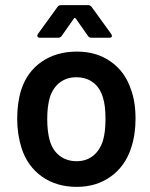

<svg xmlns="http://www.w3.org/2000/svg" viewBox="-20 -720 585 748"><path d="M64 -143Q47 -197 47 -257Q47 -321 63 -371Q86 -441 143 -480Q200 -519 280 -519Q356 -519 411.5 -480Q467 -441 490 -372Q508 -324 508 -258Q508 -195 491 -144Q468 -73 412 -32.5Q356 8 279 8Q200 8 143.5 -32Q87 -72 64 -143ZM381 -172Q391 -205 391 -256Q391 -310 381 -340Q370 -378 343 -398.5Q316 -419 277 -419Q240 -419 213 -398.5Q186 -378 174 -340Q164 -305 164 -256Q164 -207 174 -172Q185 -134 212.5 -113Q240 -92 279 -92Q316 -92 342.5 -113Q369 -134 381 -172ZM128 -588 204 -693Q209 -700 218 -700H323Q332 -700 337 -693L413 -588Q416 -584 416 -580Q416 -573 406 -573H336Q327 -573 322 -581L275 -648Q273 -650 271 -650Q269 -650 268 -648L221 -581Q216 -573 207 -573H136Q128 -573 126 -577.5Q124 -582 128 -588Z"/></svg>

Font: Amber EN SemiBold
Style: Regular
Weight: 600
Designer: Jeremy Tribby
Foundry: Tribby Type
Version: Version 1.408 November 24, 2021